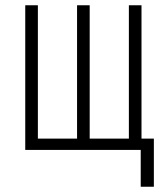

<svg xmlns="http://www.w3.org/2000/svg" viewBox="-20 -570 640 730"><path d="M515 140V0H76V-550H124V-43H273V-550H321V-43H470V-550H518V-43H565V140Z"/></svg>

Font: NKDuy Mono Thin
Style: Regular
Weight: 100
Monospace: yes
Designer: NKDuy
Foundry: NKDuy
Version: Version 2.251; ttfautohint (v1.8.4.7-5d5b)